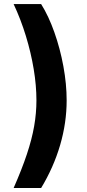

<svg xmlns="http://www.w3.org/2000/svg" viewBox="-20 -838 431 948"><path d="M47.3 90.3Q88.1 -2.5 112.7 -76.5Q137.4 -150.6 148.6 -214.9Q159.9 -279.3 159.9 -342.3Q159.9 -415.7 146.4 -496.8Q133 -577.8 107.9 -660Q82.8 -742.3 47.3 -817.9H183.1Q220 -759.1 248.4 -678.7Q276.9 -598.3 293 -510.6Q309.1 -423 309.1 -342.3Q309.1 -231.8 276.9 -121.7Q244.7 -11.6 183.1 90.3Z"/></svg>

Font: Inter Variable LoSnoCo
Style: Regular
Weight: 400
Designer: Rasmus Andersson
Foundry: rsms
Version: Version 4.000;git-a52131595; featfreeze: case,dlig,ss01,ss02